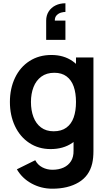

<svg xmlns="http://www.w3.org/2000/svg" viewBox="-20 -888 656 1163"><path d="M376.3 -815.7Q364.9 -815.7 350.2 -811.7Q335.6 -807.7 323.7 -796Q311.8 -784.3 312 -763.3H376.3V-646.7H259.7V-763.3Q259.7 -794.4 274.8 -818.2Q289.9 -842.1 316.4 -855.1Q342.8 -868.2 376.3 -868.2ZM296.8 255Q229.2 255 171.5 223.6Q113.8 192.2 82.3 137.5L193.5 82.5Q208.2 110.8 236.2 125.5Q264.3 140.3 297.7 140.3Q335.8 140.3 364.9 127.1Q394 113.9 410.2 88.1Q426.3 62.2 425.5 24.2V-129.7H440.3V-540H546V25.8Q546 70.5 538.5 102.2Q520.7 178.2 456.4 216.6Q392.1 255 296.8 255ZM286.7 15Q213.4 15 157.3 -22.2Q101.2 -59.4 70.6 -124.4Q40 -189.4 40 -270.2Q40 -351.9 71 -416.8Q101.9 -481.8 159 -518.4Q216.1 -555 291.2 -555Q365.9 -555 419 -518.1Q472.2 -481.2 499.3 -416.8Q526.5 -352.3 526.5 -270.2Q526.5 -187.8 499 -123.3Q471.4 -58.8 417.3 -21.9Q363.2 15 286.7 15ZM305 -92.8Q351.9 -92.8 382 -114.8Q412.2 -136.7 426.2 -176.3Q440.3 -215.9 440.3 -270.2Q440.3 -324.2 426.5 -363.7Q412.6 -403.2 383.3 -425.2Q354 -447.2 309.2 -447.2Q262.1 -447.2 230.4 -423.9Q198.7 -400.6 183.1 -360.6Q167.5 -320.7 167.5 -270.2Q167.5 -219.2 182.6 -179.2Q197.7 -139.2 228.5 -116Q259.4 -92.8 305 -92.8Z"/></svg>

Font: Manrope
Style: Regular
Weight: 400
Designer: Mikhail Sharanda
Foundry: Mikhail Sharanda
Version: Version 4.503